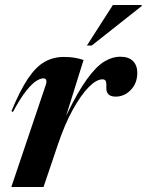

<svg xmlns="http://www.w3.org/2000/svg" viewBox="-20 -752 590 772"><path d="M164 -410.5Q168 -421.5 166 -429.2Q164 -437 154.5 -437Q143 -437 126.2 -426.8Q109.5 -416.5 86 -387.5Q62.5 -358.5 32 -302L26 -305Q60.5 -388.5 92.5 -436Q124.5 -483.5 159.2 -503.2Q194 -523 236.5 -523Q261.5 -523 278 -520.2Q294.5 -517.5 316 -511L246 -286.5Q292.5 -383 330 -434.2Q367.5 -485.5 399.8 -504.8Q432 -524 462.5 -524Q497.5 -524 514.8 -506.5Q532 -489 532 -459Q532 -417.5 506 -390.5Q480 -363.5 445 -363.5Q405.5 -363.5 407.5 -401.5Q408.5 -420.5 404.8 -426.8Q401 -433 392 -433Q367.5 -433 336.5 -401.5Q305.5 -370 273 -311.5Q240.5 -253 213 -171.5L155 0H25.5ZM329.5 -569 434 -732H550L549.5 -727.5L349 -569Z"/></svg>

Font: Newsreader Display SemiBold
Style: Italic
Weight: 600
Italic angle: -17°
Designer: Hugues Gentile
Foundry: Production Type
Version: Version 1.001